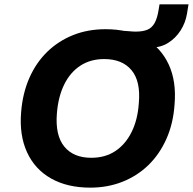

<svg xmlns="http://www.w3.org/2000/svg" viewBox="-20 -850 885 881"><path d="M394 11Q289 11 214.5 -31Q140 -73 104 -151.5Q68 -230 77 -336Q84 -423 115 -493Q146 -563 197 -612.5Q248 -662 315.5 -689Q383 -716 464 -716Q570 -716 644 -674Q718 -632 754 -554.5Q790 -477 781 -371Q775 -283 743.5 -212.5Q712 -142 661 -92.5Q610 -43 542 -16Q474 11 394 11ZM399 -126Q463 -126 509.5 -157Q556 -188 584 -244.5Q612 -301 617 -377Q626 -477 583.5 -528Q541 -579 458 -579Q395 -579 348.5 -548.5Q302 -518 274.5 -462Q247 -406 241 -329Q233 -229 275 -177.5Q317 -126 399 -126ZM571 -632 541 -709Q561 -708 575.5 -706.5Q590 -705 603 -705Q635 -705 656 -713.5Q677 -722 689.5 -744.5Q702 -767 708 -806L712 -830H845L838 -787Q831 -745 808.5 -710Q786 -675 752 -653.5Q718 -632 675 -632Z"/></svg>

Font: Nunito Sans 9pt ExtraBold
Style: Italic
Weight: 800
Italic angle: -9°
Version: Version 3.101;gftools[0.9.27]